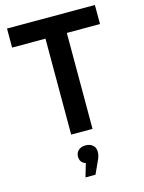

<svg xmlns="http://www.w3.org/2000/svg" viewBox="-140 -782 849 1129"><g transform="rotate(-15 285.0 -217.5)"><path d="M220 0H350V-584H552V-700H17V-584H220ZM236 265H297L329 195C342 170 345 152 345 136C345 106 322 83 285 83C248 83 225 105 225 136C225 160 237 177 260 184Z"/></g></svg>

Font: Chess Sans SemiBold
Style: Regular
Weight: 600
Designer: Wolf Bōese
Foundry: Wolf Bōese
Version: Version 7.223;Glyphs 3.3 (3306)